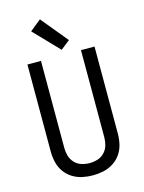

<svg xmlns="http://www.w3.org/2000/svg" viewBox="-142 -1059 860 1150"><g transform="rotate(-15 288.0 -484.5)"><path d="M301 -767 358 -812 222 -977 153 -921ZM288 8Q321 8 353.5 1Q386 -6 414.5 -24Q443 -42 462 -69.5Q481 -97 488.5 -129.5Q496 -162 496 -195V-735H412V-195Q412 -170 405 -145.5Q398 -121 380 -102Q362 -83 337.5 -75.5Q313 -68 288 -68Q263 -68 238.5 -75.5Q214 -83 196 -102Q178 -121 171 -145.5Q164 -170 164 -195V-735H80V-195Q80 -162 87.5 -129.5Q95 -97 114 -69.5Q133 -42 161.5 -24Q190 -6 222.5 1Q255 8 288 8Z"/></g></svg>

Font: Iosevka SS01 Extended
Style: Regular
Weight: 400
Width: 7
Monospace: yes
Designer: Belleve Invis
Foundry: Belleve Invis
Version: Version 3.4.7; ttfautohint (v1.8.3)